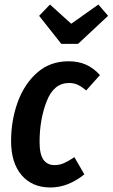

<svg xmlns="http://www.w3.org/2000/svg" viewBox="-20 -814 498 849"><path d="M422 -482 361 -414Q341 -431 324 -439Q307 -447 285 -447Q218 -447 186.5 -366.5Q155 -286 155 -186Q155 -132 172 -108Q189 -84 221 -84Q243 -84 262.5 -92.5Q282 -101 309 -119L353 -43Q281 15 203 15Q122 15 75.5 -39.5Q29 -94 29 -190Q29 -281 58 -361.5Q87 -442 144 -492.5Q201 -543 283 -543Q327 -543 360.5 -528Q394 -513 422 -482ZM415 -794 458 -744 325 -620H251L153 -744L201 -794L295 -709Z"/></svg>

Font: Fira Sans Extra Condensed Medium
Style: Italic
Weight: 500
Width: 3
Italic angle: -8°
Designer: Carrois Corporate & Edenspiekermann AG
Foundry: Carrois Corporate GbR & Edenspiekermann AG
Version: Version 4.203